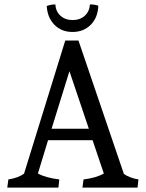

<svg xmlns="http://www.w3.org/2000/svg" viewBox="-20 -851 663 871"><path d="M13 0 18 -37Q63 -44 89 -63L276 -667H336L542 -62Q567 -44 608 -37L604 0H354L359 -37Q417 -44 451 -64L400 -215H198L152 -64Q185 -45 249 -37L245 0ZM295 -528 214 -267H383ZM192 -824Q213 -831 231 -831Q233 -799 254.5 -779.5Q276 -760 309.5 -760Q343 -760 364.5 -779.5Q386 -799 388 -831Q410 -831 426 -825Q424 -771 391.5 -738.5Q359 -706 309 -706Q259 -706 227 -738.5Q195 -771 192 -824Z"/></svg>

Font: Caladea
Style: Regular
Weight: 400
Designer: Carolina Giovagnoli and Andres Torresi
Foundry: Carolina Giovagnoli and Andres Torresi
Version: Version 1.002